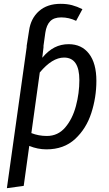

<svg xmlns="http://www.w3.org/2000/svg" viewBox="-20 -769 568 1004"><path d="M484 -346Q484 -260 457.5 -178Q431 -96 372.5 -42Q314 12 223 12Q177 12 133 -6L104 203L16 215L120 -526H119L132 -609Q141 -673 184 -711Q227 -749 297 -749Q330 -749 356.5 -742Q383 -735 411 -721L378 -660Q341 -678 300 -678Q262 -678 242.5 -658Q223 -638 217 -598L207 -526H208L201 -467Q232 -504 265.5 -521Q299 -538 339 -538Q407 -538 445.5 -488Q484 -438 484 -346ZM395 -350Q395 -468 315 -468Q253 -468 188 -390L144 -73Q182 -58 225 -58Q283 -58 321 -102.5Q359 -147 377 -214.5Q395 -282 395 -350Z"/></svg>

Font: Fira Sans Condensed
Style: Italic
Weight: 400
Width: 3
Italic angle: -8°
Designer: bBox Type GmbH & Carrois Corporate GbR & Edenspiekermann AG
Foundry: bBox Type GmbH & Carrois Corporate GbR & Edenspiekermann AG
Version: Version 4.301